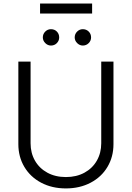

<svg xmlns="http://www.w3.org/2000/svg" viewBox="-20 -1056 747 1088"><path d="M623 -707V-239.3Q623 -167.5 589.1 -110.4Q555.2 -53.2 493.7 -20.8Q432.1 11.7 353.5 11.7Q274.4 11.7 213.1 -20.8Q151.9 -53.2 117.9 -110.4Q84 -167.5 84 -239.3V-707H153.3V-244.1Q153.3 -189 178.2 -145.5Q203.1 -102.1 248.5 -77.4Q293.9 -52.7 353.5 -52.7Q413.1 -52.7 458.5 -77.4Q503.9 -102.1 528.8 -145.8Q553.7 -189.5 553.7 -244.1V-707ZM222.7 -843.8Q222.7 -863.3 236.3 -877Q250 -890.6 268.6 -890.6Q289.1 -890.6 302.2 -877.2Q315.4 -863.8 315.4 -843.8Q315.4 -825.2 302 -811.5Q288.6 -797.9 268.6 -797.9Q250.5 -797.9 236.6 -811.8Q222.7 -825.7 222.7 -843.8ZM403.3 -843.8Q403.3 -863.3 417 -877Q430.7 -890.6 449.2 -890.6Q469.2 -890.6 482.7 -877.2Q496.1 -863.8 496.1 -843.8Q496.1 -825.2 482.4 -811.5Q468.8 -797.9 449.2 -797.9Q431.2 -797.9 417.2 -811.8Q403.3 -825.7 403.3 -843.8ZM502 -979.5H207V-1036.1H502Z"/></svg>

Font: Pretendard Light
Style: Regular
Weight: 300
Designer: Base glyphs from Inter by Rasmus Andersson; Hangeul glyphs from Noto Sans CJK(Source Han Sans) by Jang Soo-young and Kan
Foundry: Kil Hyung-jin
Version: Version 1.309